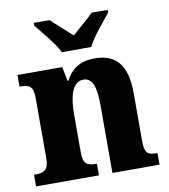

<svg xmlns="http://www.w3.org/2000/svg" viewBox="-85 -838 803 911"><g transform="rotate(-10 316.5 -383.0)"><path d="M246 -606H388C408 -651 466 -715 495 -753V-766H418C396 -743 345 -701 316 -674C288 -701 238 -743 215 -766H139V-753C168 -715 226 -651 246 -606ZM15 0H318V-56H314C273 -56 252 -65 252 -121V-306C252 -387 269 -460 323 -460C370 -460 383 -410 383 -325V0H610V-56H606C564 -56 548 -65 548 -126V-357C548 -492 495 -550 395 -550C317 -550 279 -516 253 -467H249L236 -536H20V-480H24C65 -480 86 -471 86 -416V-124C86 -65 62 -56 20 -56H15Z"/></g></svg>

Font: Noto Serif Hebrew SemiCondensed ExtraBold
Style: Regular
Weight: 800
Width: 4
Designer: Monotype Design Team
Foundry: Monotype Imaging Inc.
Version: Version 2.004